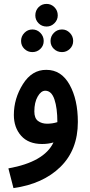

<svg xmlns="http://www.w3.org/2000/svg" viewBox="-20 -734 459 984"><path d="M379 -109Q379 -224 336.5 -300Q294 -376 218 -376Q144 -377 97.5 -303Q51 -229 51 -145Q51 -80 88.5 -38Q126 4 196 4Q227 4 254 -4Q207 96 23 129L49 230Q200 209 289.5 121.5Q379 34 379 -109ZM156 -163Q156 -209 173 -239Q190 -269 212 -269Q244 -269 259 -224.5Q274 -180 274 -108Q249 -100 221 -100Q194 -100 175 -114Q156 -128 156 -163ZM219 -598Q242 -598 259 -615Q276 -632 276 -655Q276 -680 259 -697Q242 -714 219 -714Q194 -714 177.5 -697Q161 -680 161 -655Q161 -632 177.5 -615Q194 -598 219 -598ZM146 -467Q170 -467 187 -483.5Q204 -500 204 -524Q204 -548 187 -565.5Q170 -583 146 -583Q122 -583 105 -565.5Q88 -548 88 -524Q88 -500 105 -483.5Q122 -467 146 -467ZM298 -467Q321 -467 338 -483.5Q355 -500 355 -524Q355 -548 338 -565.5Q321 -583 298 -583Q273 -583 256 -565.5Q239 -548 239 -524Q239 -500 256 -483.5Q273 -467 298 -467Z"/></svg>

Font: Noto Sans Arabic UI ExtraCondensed Semi
Style: Regular
Weight: 600
Width: 3
Designer: Nadine Chahine - Monotype Design Team
Foundry: Monotype Imaging Inc.
Version: Version 1.900